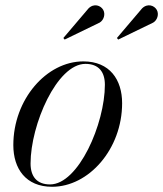

<svg xmlns="http://www.w3.org/2000/svg" viewBox="-20 -705 624 735"><path d="M566.5 -618.5C582.5 -628 589.5 -651 580 -667.5C570.5 -684 545 -693.5 524 -673L427.5 -559.5L432.5 -553.5ZM361.5 -618.5C377.5 -628 384.5 -651 375 -667.5C365.5 -684 340 -693.5 319 -673L222.5 -559.5L227.5 -553.5ZM179.5 10C320.5 10 447.5 -135 447.5 -310C447.5 -400 400 -470 299 -470C158 -470 31 -324.5 31 -149.5C31 -59.5 78.5 10 179.5 10ZM171.5 1C120.5 1 97 -30 97 -79C97 -228 198 -460.5 307 -460.5C358 -460.5 381.5 -429.5 381.5 -380.5C381.5 -231.5 280.5 1 171.5 1Z"/></svg>

Font: Bodoni* 24pt
Style: Italic
Weight: 400
Italic angle: -13°
Version: Version 2.3